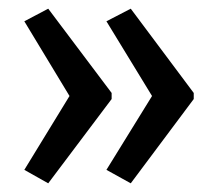

<svg xmlns="http://www.w3.org/2000/svg" viewBox="-20 -485 500 442"><path d="M237 -271 91 -465 36 -436 140 -264 36 -94 91 -63 237 -257ZM426 -271 281 -465 225 -436 330 -264 225 -94 281 -63 426 -257Z"/></svg>

Font: Noto Sans Arabic Condensed
Style: Regular
Weight: 400
Width: 3
Designer: Nadine Chahine
Foundry: Monotype Imaging Inc.
Version: 1.001